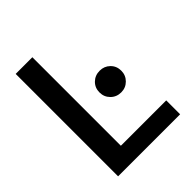

<svg xmlns="http://www.w3.org/2000/svg" viewBox="-198 -814 928 928"><g transform="rotate(-45 266.0 -350.0)"><path d="M67 0V-700H181V-95H491V0ZM365 -276Q333 -276 311.5 -297.5Q290 -319 290 -350Q290 -382 311.5 -403Q333 -424 365 -424Q396 -424 417.5 -403Q439 -382 439 -350Q439 -319 417.5 -297.5Q396 -276 365 -276Z"/></g></svg>

Font: Rethink Sans SemiBold
Style: Regular
Weight: 600
Designer: The Rethink Sans project authors (Hans Thiessen). DM Sans designed by Colophon Foundry.
Foundry: Rethink Communications LLC
Version: Version 1.001